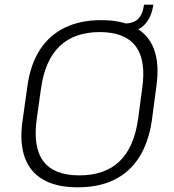

<svg xmlns="http://www.w3.org/2000/svg" viewBox="-20 -793 743 820"><path d="M312 7Q223 7 166 -25Q109 -57 86 -120Q63 -183 76 -275L97 -425Q110 -518 150.5 -580.5Q191 -643 257 -675Q323 -707 412 -707Q502 -707 559 -675Q616 -643 638.5 -580.5Q661 -518 648 -425L628 -275Q614 -183 573.5 -120Q533 -57 467.5 -25Q402 7 312 7ZM319 -44Q428 -44 490.5 -104Q553 -164 570 -286L587 -414Q605 -536 559 -596Q513 -656 406 -656Q298 -656 235 -596Q172 -536 155 -414L137 -286Q120 -164 165.5 -104Q211 -44 319 -44ZM503 -692Q532 -692 550.5 -699.5Q569 -707 580 -725Q591 -743 595 -773H635Q617 -652 498 -652Z"/></svg>

Font: Pathway Extreme 28pt ExtraLight
Style: Italic
Weight: 250
Italic angle: -8°
Designer: Eduardo Rodriguez Tunni
Foundry: Eduardo Rodriguez Tunni
Version: Version 1.001;gftools[0.9.26]